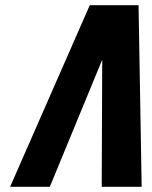

<svg xmlns="http://www.w3.org/2000/svg" viewBox="-20 -720 585 740"><path d="M374 -490 372 0H526L514 -700H326L19 0H172Z"/></svg>

Font: Advent Pro ExtraBold
Style: Italic
Weight: 800
Italic angle: -12°
Version: Version 3.000